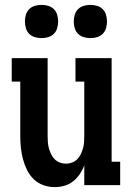

<svg xmlns="http://www.w3.org/2000/svg" viewBox="-20 -758 540 786"><path d="M204 8Q180 8 157.5 0Q135 -8 118 -24.5Q101 -41 90.5 -62.5Q80 -84 74 -106.5Q68 -129 65.5 -152.5Q63 -176 63 -200V-424H28V-520H175V-200Q175 -187 176 -174.5Q177 -162 180.5 -150Q184 -138 189.5 -126.5Q195 -115 204 -106Q213 -97 225 -92.5Q237 -88 250 -88Q263 -88 275 -92.5Q287 -97 296 -106Q305 -115 310.5 -126.5Q316 -138 319.5 -150Q323 -162 324 -174.5Q325 -187 325 -200V-424H289V-520H437V-96H472V0H325V-81Q318 -62 306.5 -45Q295 -28 279 -15.5Q263 -3 243.5 2.5Q224 8 204 8ZM350 -602Q336 -602 322.5 -606Q309 -610 299.5 -619.5Q290 -629 286 -642.5Q282 -656 282 -670Q282 -684 286 -697.5Q290 -711 299.5 -720.5Q309 -730 322.5 -734Q336 -738 350 -738Q364 -738 377.5 -734Q391 -730 400.5 -720.5Q410 -711 414 -697.5Q418 -684 418 -670Q418 -656 414 -642.5Q410 -629 400.5 -619.5Q391 -610 377.5 -606Q364 -602 350 -602ZM150 -602Q136 -602 122.5 -606Q109 -610 99.5 -619.5Q90 -629 86 -642.5Q82 -656 82 -670Q82 -684 86 -697.5Q90 -711 99.5 -720.5Q109 -730 122.5 -734Q136 -738 150 -738Q164 -738 177.5 -734Q191 -730 200.5 -720.5Q210 -711 214 -697.5Q218 -684 218 -670Q218 -656 214 -642.5Q210 -629 200.5 -619.5Q191 -610 177.5 -606Q164 -602 150 -602Z"/></svg>

Font: Iosevka Curly Slab
Style: Bold
Weight: 700
Monospace: yes
Designer: Belleve Invis
Foundry: Belleve Invis
Version: Version 22.1.2; ttfautohint (v1.8.4)